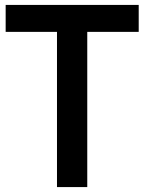

<svg xmlns="http://www.w3.org/2000/svg" viewBox="-20 -760 586 780"><path d="M211.5 0V-630.5H3V-740H543.5V-630.5H334.5V0Z"/></svg>

Font: Encode Sans Cnd SmBold
Style: Regular
Weight: 600
Width: 3
Designer: Multiple Designers
Foundry: Impallari Type
Version: Version 3.002; ttfautohint (v1.8.3) -l 8 -r 50 -G 200 -x 14 